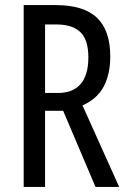

<svg xmlns="http://www.w3.org/2000/svg" viewBox="-20 -734 501 754"><path d="M199 -714Q309 -714 361 -664Q413 -614 413 -513Q413 -443 387.5 -394.5Q362 -346 304 -320L448 0H355L228 -299H157V0H73V-714ZM200 -638H157V-369H209Q266 -369 296.5 -404Q327 -439 327 -509Q327 -577 296 -607.5Q265 -638 200 -638Z"/></svg>

Font: Noto Sans Sinhala ExtraCondensed
Style: Regular
Weight: 400
Width: 2
Designer: Jelle Bosma - Monotype Design Team
Foundry: Monotype Imaging Inc.
Version: Version 2.006; ttfautohint (v1.8.4.7-5d5b)